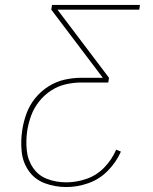

<svg xmlns="http://www.w3.org/2000/svg" viewBox="-20 -755 616 775"><path d="M248 0Q292 0 336.5 -15.5Q381 -31 415 -65.5Q449 -100 468 -143L449 -151Q432 -111 401 -79Q370 -47 329 -33Q288 -19 248 -19Q207 -19 171 -32.5Q135 -46 113.5 -77.5Q92 -109 88 -148.5Q84 -188 90 -228Q95 -259 106 -289Q117 -319 138 -345.5Q159 -372 187 -390Q215 -408 246.5 -415Q278 -422 308 -422H417L420 -441L212 -716H542L545 -735H190L187 -716L395 -441H308Q275 -441 241 -433.5Q207 -426 176 -406.5Q145 -387 122 -358.5Q99 -330 87 -297Q75 -264 70 -231Q63 -187 67.5 -143Q72 -99 96.5 -64.5Q121 -30 162 -15Q203 0 248 0Z"/></svg>

Font: Iosevka Sparkle Thin
Style: Italic
Weight: 100
Italic angle: -9°
Designer: Belleve Invis
Foundry: Belleve Invis
Version: Version 4.5.0; ttfautohint (v1.8.3)